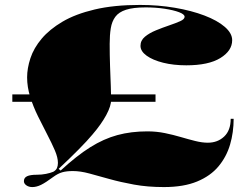

<svg xmlns="http://www.w3.org/2000/svg" viewBox="-20 -744 998 779"><path d="M111 15Q97 15 87 8Q77 1 77 -9Q77 -23 90 -29Q103 -35 129 -35Q149 -35 166.5 -38.5Q184 -42 196 -47Q207 -53 211 -62Q215 -71 215 -83Q215 -105 202.5 -134Q190 -163 171.5 -198.5Q153 -234 134 -272.5Q115 -311 102.5 -351Q90 -391 90 -430Q90 -467 103.5 -508Q117 -549 149 -587Q181 -625 233.5 -656Q286 -687 364 -705.5Q442 -724 548 -724Q622 -724 689.5 -712.5Q757 -701 809.5 -681Q862 -661 892 -635Q922 -609 922 -581Q922 -538 874 -508.5Q826 -479 736 -479Q684 -479 642 -489.5Q600 -500 575 -518Q550 -536 550 -558Q550 -580 568 -595Q586 -610 613 -621Q640 -632 666.5 -641Q693 -650 711 -658Q729 -666 729 -676Q729 -686 706.5 -694.5Q684 -703 648 -708.5Q612 -714 571 -714Q521 -714 491.5 -704.5Q462 -695 448 -676Q434 -657 429.5 -629.5Q425 -602 425 -566Q425 -521 426.5 -476.5Q428 -432 429.5 -396Q431 -360 431 -340Q431 -314 411 -277Q391 -240 355 -198Q335 -174 299.5 -138Q264 -102 218 -59L226 -52Q291 -112 346 -146.5Q401 -181 456.5 -196Q512 -211 578 -211Q615 -211 649 -204Q683 -197 713.5 -188Q744 -179 772 -172Q800 -165 823 -165Q863 -165 889.5 -190Q916 -215 916 -262H928Q928 -207 913.5 -157.5Q899 -108 866.5 -69Q834 -30 779.5 -7.5Q725 15 645 15Q579 15 524 5Q469 -5 424.5 -17.5Q380 -30 343 -40Q306 -50 276 -50Q250 -50 232.5 -45Q215 -40 196 -26Q165 -3 146.5 6Q128 15 111 15ZM30 -331V-361H611V-331Z"/></svg>

Font: Kalnia SemiExpanded
Style: Bold
Weight: 700
Width: 6
Designer: Frida Medrano
Foundry: Frida Medrano
Version: Version 1.105